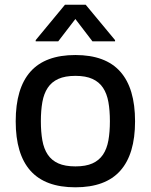

<svg xmlns="http://www.w3.org/2000/svg" viewBox="-20 -787 642 818"><path d="M46.9 -270.2Q46.9 -410.9 109.7 -481.7Q172.6 -552.6 301.1 -552.6Q429.7 -552.6 492.5 -481.7Q555.4 -410.9 555.4 -270.2Q555.4 -130.3 492.5 -59.7Q429.7 11 301.1 11Q172.6 11 109.7 -59.7Q46.9 -130.3 46.9 -270.2ZM301.5 -78.1Q345.5 -78.1 373.9 -90.9Q402.3 -103.7 418.9 -128.4Q435.4 -153.1 441.8 -188.9Q448.2 -224.8 448.2 -270.6Q448.2 -316.4 441.8 -352.3Q435.4 -388.1 418.9 -413Q402.3 -437.9 373.9 -450.8Q345.5 -463.8 301.5 -463.8Q257.1 -463.8 228.5 -450.8Q199.9 -437.9 183.4 -413Q166.9 -388.1 160.5 -352.3Q154.1 -316.4 154.1 -270.6Q154.1 -224.8 160.5 -188.9Q166.9 -153.1 183.4 -128.4Q199.9 -103.7 228.5 -90.9Q257.1 -78.1 301.5 -78.1ZM132.1 -610.8V-616.1L256.7 -766.7H345.2L470.2 -616.1V-610.8H373.9L301.1 -706L228 -610.8Z"/></svg>

Font: Cannonade Med
Style: Regular
Weight: 500
Designer: Rasmus Andersson
Foundry: rsms
Version: Version 3.012;git-f93a4a705